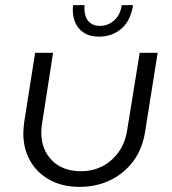

<svg xmlns="http://www.w3.org/2000/svg" viewBox="-20 -716 672 749"><path d="M595 -510 547 -208Q537 -137 500.5 -88Q464 -39 410 -13Q356 13 290 13Q223 13 173.5 -14.5Q124 -42 97.5 -89Q71 -136 71 -195Q71 -204 72 -215.5Q73 -227 74 -237L117 -510H187L144 -233Q143 -225 142 -216.5Q141 -208 141 -200Q141 -133 182.5 -90.5Q224 -48 297 -48Q339 -48 376.5 -66Q414 -84 441.5 -121Q469 -158 477 -214L525 -510ZM366 -573Q330 -573 306 -589Q282 -605 271.5 -633Q261 -661 265 -696H310Q308 -676 312.5 -657.5Q317 -639 331.5 -627Q346 -615 370 -615Q401 -615 425 -636Q449 -657 455 -696H499Q490 -636 454 -604.5Q418 -573 366 -573Z"/></svg>

Font: MuseoModerno Thin Light
Style: Italic
Weight: 300
Italic angle: -9°
Version: Version 1.003